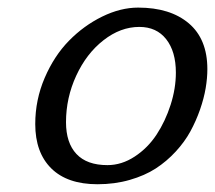

<svg xmlns="http://www.w3.org/2000/svg" viewBox="-20 -470 560 500"><path d="M259.8 -40Q296.9 -40 330.8 -62.3Q364.7 -84.5 387.7 -119.4Q410.6 -154.3 424.3 -197Q438 -239.7 438 -280.8Q438 -335.9 412.8 -367.9Q387.7 -399.9 342.8 -399.9Q293.9 -399.9 249.5 -365.2Q205.1 -330.6 178.5 -272.9Q151.9 -215.3 151.9 -151.9Q151.9 -98.1 179 -69.1Q206.1 -40 259.8 -40ZM520 -290Q520 -266.6 515.6 -240.5Q511.2 -214.4 501 -184.8Q490.7 -155.3 475.8 -127.9Q460.9 -100.6 437.5 -75.2Q414.1 -49.8 385.5 -31.2Q356.9 -12.7 317.9 -1.5Q278.8 9.8 233.9 9.8Q155.3 9.8 113.5 -31.5Q71.8 -72.8 71.8 -147Q71.8 -210 96.4 -267.3Q121.1 -324.7 159.7 -364Q198.2 -403.3 246.1 -426.8Q293.9 -450.2 339.8 -450.2Q423.3 -450.2 471.7 -409.2Q520 -368.2 520 -290Z"/></svg>

Font: Pfennig
Style: Italic
Weight: 500
Italic angle: -13°
Version: Version 20120410 ; ttfautohint (v0.8)